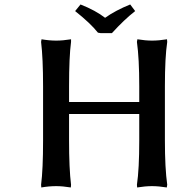

<svg xmlns="http://www.w3.org/2000/svg" viewBox="-20 -825 766 851"><path d="M653.8 -645Q684.6 -645 720.2 -650.9L721.2 -639.2Q710.9 -571.3 710.9 -442.9V-202.1Q710.9 -79.6 721.2 -5.9L719.2 5.9Q683.6 0 653.8 0Q624 0 587.9 5.9L586.9 -5.9Q597.2 -75.7 597.2 -202.1V-319.8H286.1V-202.1Q286.1 -78.1 294.9 -5.9L293.9 5.9Q257.8 0 229 0Q197.3 0 163.1 5.9L162.1 -5.9Q170.9 -74.2 170.9 -202.1V-442.9Q170.9 -566.9 162.1 -639.2L164.1 -650.9Q198.7 -645 229 -645Q258.8 -645 294.9 -650.9V-639.2Q286.1 -572.8 286.1 -442.9V-373H597.2V-442.9Q597.2 -565.4 586.9 -639.2L588.9 -650.9Q625 -645 653.8 -645ZM425.8 -678.2 414.1 -680.2Q381.3 -721.7 313 -775.9L336.9 -805.2Q403.8 -778.8 445.8 -746.1Q491.7 -778.8 557.1 -805.2L579.1 -775.9Q531.2 -738.8 476.1 -678.2Z"/></svg>

Font: Linear Smooth
Style: Bold
Weight: 700
Designer: Philipp H. Poll, Flanker
Foundry: Philipp H. Poll, reworked by Flanker
Version: Version 1.061 | FøM Fix